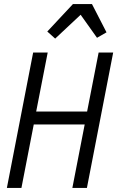

<svg xmlns="http://www.w3.org/2000/svg" viewBox="-20 -930 590 950"><path d="M14 0 144 -670H216L159 -378H411L468 -670H540L410 0H338L399 -314H147L86 0ZM253 -739 214 -774 341 -910H435L507 -770L460 -743L379 -857Z"/></svg>

Font: Lode
Style: Italic
Weight: 400
Italic angle: -11°
Monospace: yes
Designer: Belleve Invis
Foundry: Belleve Invis
Version: Version 29.2.0; ttfautohint (v1.8.3)